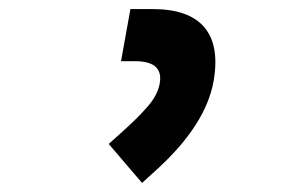

<svg xmlns="http://www.w3.org/2000/svg" viewBox="-20 -720 626 419"><path d="M290 -320.8 217.3 -405.8 252.4 -437.5Q282.7 -464.8 303.5 -489Q324.2 -513.2 328.6 -538.1Q336.9 -586.4 275.4 -586.4H244.1L264.6 -700.2H313.5Q392.1 -700.2 425.8 -660.6Q459.5 -621.1 446.3 -543.9Q429.7 -448.2 322.8 -350.6Z"/></svg>

Font: Cascadia Code NF SemiBold
Style: Italic
Weight: 600
Italic angle: -10°
Monospace: yes
Designer: Aaron Bell
Foundry: Saja Typeworks
Version: Version 2404.023; ttfautohint (v1.8.4)